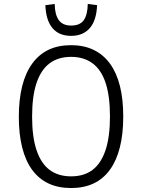

<svg xmlns="http://www.w3.org/2000/svg" viewBox="-20 -941 717 969"><path d="M339 8Q274 8 225 -15Q176 -38 142.5 -83.5Q109 -129 92 -196.5Q75 -264 75 -351Q75 -439 92 -506.5Q109 -574 143 -620.5Q177 -667 225.5 -690Q274 -713 339 -713Q403 -713 452 -689.5Q501 -666 534.5 -620.5Q568 -575 585 -508Q602 -441 602 -352Q602 -265 585 -197.5Q568 -130 534.5 -84Q501 -38 452 -15Q403 8 339 8ZM339 -51Q404 -51 447 -83.5Q490 -116 512.5 -183Q535 -250 535 -353Q535 -456 513 -522.5Q491 -589 447 -621.5Q403 -654 339 -654Q274 -654 230.5 -621.5Q187 -589 164.5 -522.5Q142 -456 142 -352Q142 -250 164.5 -183Q187 -116 230.5 -83.5Q274 -51 339 -51ZM339 -760Q278 -760 245 -799Q212 -838 209 -915L256 -921Q257 -866 277 -839Q297 -812 339 -812Q384 -812 403 -839.5Q422 -867 423 -921L470 -915Q467 -838 433 -799Q399 -760 339 -760Z"/></svg>

Font: Nunito Sans 7pt Condensed Light
Style: Regular
Weight: 300
Width: 3
Designer: Vernon Adams
Foundry: Vernon Adams
Version: Version 3.101;gftools[0.9.27]